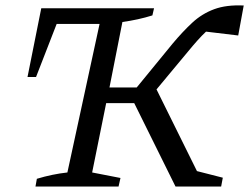

<svg xmlns="http://www.w3.org/2000/svg" viewBox="-20 -678 906 698"><path d="M618 0 468 -303H366L315 -51L418 -31L411 0H109L114 -28Q170 -45 225 -51L342 -591H186L111 -398H80L130 -648H540L534 -622Q483 -606 425 -598L378 -360H477L608 -520Q644 -563 679 -595.5Q714 -628 758.5 -644.5Q803 -661 866 -658L846 -549L729 -563Q714 -549 697.5 -530.5Q681 -512 663 -490L549 -353L696 -56L790 -32L784 0Z"/></svg>

Font: Piazzolla
Style: Italic
Weight: 400
Italic angle: -11.3°
Designer: Juan Pablo del Peral
Foundry: Huerta Tipografica
Version: Version 1.330